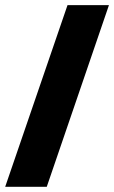

<svg xmlns="http://www.w3.org/2000/svg" viewBox="-20 -720 440 740"><path d="M240.2 -700.2H399.9L160.2 0H0Z"/></svg>

Font: Fivo Sans Heavy
Style: Regular
Weight: 900
Designer: Alexander Slobzheninov
Foundry: Alexander Slobzheninov
Version: 1.0